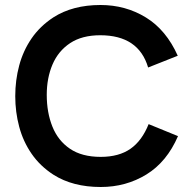

<svg xmlns="http://www.w3.org/2000/svg" viewBox="-20 -738 756 768"><path d="M383 10Q271 10 194 -39Q140.5 -73.5 106.5 -122.8Q72.5 -172 56.8 -231Q41 -290 41 -353.5Q41 -417 56.8 -476Q72.5 -535 106.2 -584.2Q140 -633.5 193.5 -668.5Q270.5 -718 382 -718Q482.5 -718 563.8 -668Q645 -618 691 -515L572.5 -468Q534.5 -597 381 -597Q308 -597 260.5 -565.5Q213 -534 190 -480Q167 -426 167 -358.5Q167 -288 189.5 -231.8Q212 -175.5 259.8 -143Q307.5 -110.5 383 -110.5Q455.5 -110.5 501.8 -142.8Q548 -175 574.5 -241.5L692 -193.5Q647.5 -90.5 565.8 -40.2Q484 10 383 10Z"/></svg>

Font: Acari Sans
Style: Bold
Weight: 700
Designer: Alfredo Marco Pradil and Stefan Peev (font) & Cristiano Sobral (main changes)
Foundry: Alfredo Marco Pradil and Stefan Peev (font) & Cristiano Sobral (main changes)
Version: Version 1.063; ttfautohint (v1.8.3)